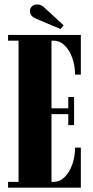

<svg xmlns="http://www.w3.org/2000/svg" viewBox="-20 -860 424 880"><path d="M17 0V-26.5H65V-673.5H17V-700H350.5V-518H324Q324 -558.5 311.5 -594Q299 -629.5 276.8 -651.5Q254.5 -673.5 225 -673.5H216V-363.5H293V-415.5H319.5V-286.5H293V-337H216V-26.5H225Q254.5 -26.5 276.8 -48.8Q299 -71 311.5 -107Q324 -143 324 -183.5H350.5V0ZM257.5 -727 148 -773Q132.5 -779.5 125 -787.8Q117.5 -796 117.5 -810.5Q117.5 -823 126.8 -831.2Q136 -839.5 150.5 -839.5Q161 -839.5 168.5 -835.8Q176 -832 183.5 -825L271.5 -744Z"/></svg>

Font: Imbue 50pt Black
Style: Regular
Weight: 900
Designer: Tyler Finck
Foundry: Etcetera Type Company
Version: Version 1.102; ttfautohint (v1.8.3)